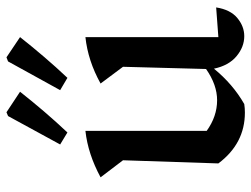

<svg xmlns="http://www.w3.org/2000/svg" viewBox="-114 -672 795 608"><g transform="rotate(-90 284.0 -368.5)"><path d="M70 -75 80 -377 26 -448Q100 -488 173 -496V-112Q219 -79 270 -79Q319 -79 369 -114L376 -377L323 -448Q395 -488 470 -496V-75L564 -82Q557 -37 530.5 -15Q504 7 473 7Q439 7 409.5 -17.5Q380 -42 370 -89Q321 -29 258 7Q245 9 231 9Q133 9 70 -75ZM130 -576 220 -741 232 -746 297 -703Q267 -665 234.5 -627Q202 -589 168 -553ZM302 -576 393 -741 406 -746 470 -703Q440 -665 407.5 -627Q375 -589 341 -553Z"/></g></svg>

Font: Piazzolla Medium
Style: Regular
Weight: 500
Designer: Juan Pablo del Peral
Foundry: Huerta Tipografica
Version: Version 1.330